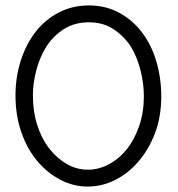

<svg xmlns="http://www.w3.org/2000/svg" viewBox="-20 -678 656 706"><path d="M489 -84Q527 -128 550 -188.5Q573 -249 573 -323Q573 -391 555 -452Q537 -513 502 -559Q468 -604 418.5 -631Q369 -658 307 -658Q246 -658 196 -632Q146 -606 111 -561Q76 -516 56.5 -455.5Q37 -395 37 -327Q37 -253 58.5 -191.5Q80 -130 117 -86Q154 -42 202 -17Q250 8 302 8Q355 8 403 -16Q451 -40 489 -84ZM161 -132Q133 -168 117 -218Q101 -268 101 -327Q101 -373 114 -421.5Q127 -470 152 -509Q178 -548 216.5 -572Q255 -596 307 -596Q359 -596 397 -571Q435 -546 461 -507Q485 -467 497 -418.5Q509 -370 509 -324Q509 -265 492 -215.5Q475 -166 447 -130Q418 -94 380.5 -74Q343 -54 303 -54Q262 -54 225.5 -75Q189 -96 161 -132Z"/></svg>

Font: Josefin Slab Thin SemiBold
Style: Regular
Weight: 600
Version: Version 2.000